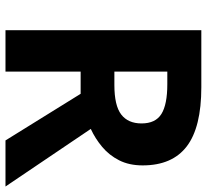

<svg xmlns="http://www.w3.org/2000/svg" viewBox="-47 -707 754 700"><g transform="rotate(90 330.0 -357.0)"><path d="M298 -714Q444 -714 513.5 -661Q583 -608 583 -500Q583 -451 564.5 -414.5Q546 -378 515.5 -352.5Q485 -327 450 -311L660 0H492L322 -274H241V0H90V-714ZM287 -590H241V-397H290Q365 -397 397.5 -422Q430 -447 430 -496Q430 -547 395.5 -568.5Q361 -590 287 -590Z"/></g></svg>

Font: Noto Sans Tangsa
Style: Regular
Weight: 400
Designer: David Williams
Foundry: Google LLC
Version: Version 1.504